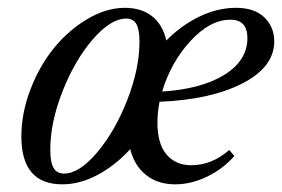

<svg xmlns="http://www.w3.org/2000/svg" viewBox="-20 -465 728 496"><path d="M141.1 11.2Q35.2 11.2 35.2 -112.3Q35.2 -172.9 58.6 -233.9Q82 -294.9 119.4 -340.8Q156.7 -386.7 205.6 -415.8Q254.4 -444.8 302.7 -444.8Q345.2 -444.8 372.8 -423.1Q400.4 -401.4 409.7 -360.4Q448.7 -399.9 495.6 -422.4Q542.5 -444.8 589.4 -444.8Q637.7 -444.8 663.1 -419.9Q688.5 -395 688.5 -358.4Q688.5 -292 606.7 -249.8Q524.9 -207.5 392.1 -202.1Q386.7 -173.8 386.7 -148.4Q386.7 -92.8 410.6 -65.4Q434.6 -38.1 473.6 -38.1Q527.3 -38.1 572.3 -77.6L585.4 -62Q555.2 -27.8 514.2 -8.3Q473.1 11.2 432.6 11.2Q388.2 11.2 357.9 -12.5Q327.6 -36.1 316.4 -79.6Q277.8 -37.6 232.2 -13.2Q186.5 11.2 141.1 11.2ZM145.5 -16.6Q184.6 -16.6 230.7 -71Q276.9 -125.5 308.6 -206.3Q340.3 -287.1 340.3 -357.4Q340.3 -388.7 332.3 -402.8Q324.2 -417 306.2 -417Q266.1 -417 219.7 -363.3Q173.3 -309.6 141.6 -229.2Q109.9 -148.9 109.9 -78.1Q109.9 -45.9 118.4 -31.2Q127 -16.6 145.5 -16.6ZM575.2 -414.1Q522.5 -414.1 471.9 -358.9Q421.4 -303.7 398.9 -228.5Q500 -234.9 559.6 -271.7Q619.1 -308.6 619.1 -366.7Q619.1 -414.1 575.2 -414.1Z"/></svg>

Font: Elstob
Style: Italic
Weight: 400
Italic angle: -20°
Designer: Peter S. Baker
Version: Version 1.015